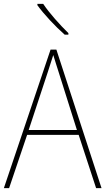

<svg xmlns="http://www.w3.org/2000/svg" viewBox="-20 -971 544 991"><path d="M203 -951H173V-944C207 -897 266 -834 314 -792H333V-800C290 -842 234 -904 203 -951ZM476 0H504L271 -715H241L0 0H27L120 -275H386ZM282 -601 377 -300H128L227 -600C236 -630 246 -657 255 -687C265 -653 274 -627 282 -601Z"/></svg>

Font: Noto Sans Gurmukhi SemiCondensed Thin
Style: Regular
Weight: 100
Width: 4
Designer: Jelle Bosma - Monotype Design Team
Foundry: Monotype Imaging Inc.
Version: Version 2.004